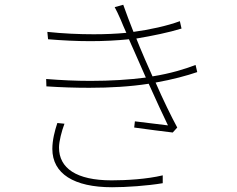

<svg xmlns="http://www.w3.org/2000/svg" viewBox="-20 -761 996 807"><path d="M221 -244C210 -211 200 -172 200 -135C200 -31 291 26 451 26C511 26 599 20 664 9V-24C597 -8 512 -3 449 -3C301 -3 228 -54 228 -141C228 -166 239 -210 251 -241ZM802 -488C758 -471 697 -452 621 -440C598 -492 577 -539 568 -562L553 -599C619 -610 692 -625 743 -641L736 -672C682 -652 608 -636 541 -627C526 -664 511 -705 498 -741L462 -731C470 -716 476 -704 487 -679C493 -663 502 -644 511 -623C469 -619 423 -617 374 -617C311 -617 245 -620 179 -627L182 -596C242 -591 302 -588 360 -588C418 -588 473 -591 522 -596C529 -581 534 -567 541 -553C553 -525 572 -482 593 -435C524 -426 444 -421 360 -421C299 -421 236 -424 174 -429L175 -398C235 -394 295 -392 355 -392C443 -392 528 -397 605 -409C635 -342 667 -273 686 -234C654 -238 601 -244 547 -251L544 -225C601 -217 664 -209 706 -204L725 -225C700 -271 664 -345 634 -414C707 -427 765 -443 809 -458Z"/></svg>

Font: Kinto Sans Thin
Style: Regular
Weight: 100
Designer: Authors: Ryoko NISHIZUKA  (kana & ideographs); Paul D. Hunt (Latin, Greek & Cyrillic); Wenlong ZHANG  (bopomofo); Sandol
Foundry: Adobe Systems Incorporated, ookami Inc.
Version: Version 0.001